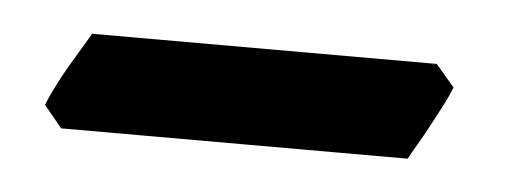

<svg xmlns="http://www.w3.org/2000/svg" viewBox="-24 -322 385 145"><g transform="rotate(5 168.5 -249.5)"><path d="M317.4 -269Q315.4 -263.7 311.3 -255.6Q307.1 -247.6 302.7 -239.3Q298.3 -231 293.9 -223.6Q289.6 -216.3 287.6 -212.4H24.9L11.2 -229Q13.2 -234.4 17.1 -242.2Q21 -250 25.6 -258.1Q30.3 -266.1 34.7 -273.4L42 -285.6H303.2Z"/></g></svg>

Font: Gentium Book Basic
Style: Bold Italic
Weight: 700
Italic angle: -8°
Designer: J. Victor Gaultney and Annie Olsen
Foundry: SIL International
Version: Version 1.102; 2013; Maintenance release